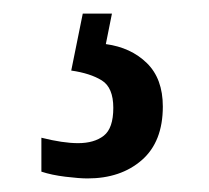

<svg xmlns="http://www.w3.org/2000/svg" viewBox="-20 -29 308 283"><path d="M109 234Q97 234 76.5 231.5Q56 229 41 224V174Q73 182 95 182Q119 182 133 171Q147 160 147 130Q147 100 130 89.5Q113 79 85 75L102 -9H145L136 36Q173 41 196.5 64Q220 87 220 128Q220 180 189 207Q158 234 109 234Z"/></svg>

Font: Noto Serif ExtraCondensed SemiBold
Style: Regular
Weight: 600
Width: 2
Designer: Monotype Design Team
Foundry: Monotype Imaging Inc.
Version: Version 2.015; ttfautohint (v1.8.4.7-5d5b)